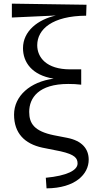

<svg xmlns="http://www.w3.org/2000/svg" viewBox="-20 -825 520 1052"><path d="M275 -84C168 -106 140 -148 140 -212C140 -289 192 -365 354 -365C377 -365 402 -364 425 -361V-445H364C234 -445 184 -511 184 -577C184 -665 267 -738 452 -739L454 -799L45 -805V-729L286 -740C188 -718 106 -655 106 -561C106 -485 154 -413 274 -394C145 -377 57 -299 57 -197C57 -95 115 -37 212 -16L312 4C391 22 405 42 405 71C405 108 347 138 231 149L235 207C393 206 466 129 466 50C466 -9 430 -54 347 -70Z"/></svg>

Font: Noto Serif CJK JP Medium
Style: Regular
Weight: 500
Designer: Ryoko NISHIZUKA 西塚涼子 (kana & ideographs); Frank Grießhammer (Latin, Greek & Cyrillic); Wenlong ZHANG 张文龙 (bopomofo); San
Foundry: Adobe Systems Incorporated
Version: Version 1.000;PS 1;hotconv 16.6.53;makeotf.lib2.5.65590